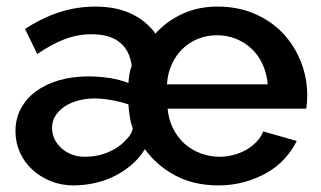

<svg xmlns="http://www.w3.org/2000/svg" viewBox="-20 -553 976 583"><path d="M203 10Q166 10 134 -3Q102 -16 78 -38Q54 -60 40.5 -90Q27 -120 27 -155Q27 -192 43 -222.5Q59 -253 88.5 -275Q118 -297 158.5 -309Q199 -321 248 -321Q281 -321 313 -316Q345 -311 370 -301Q371 -314 373 -327.5Q375 -341 380 -353Q374 -400 343.5 -424.5Q313 -449 258 -449Q216 -449 176.5 -434Q137 -419 93 -389L56 -465Q108 -499 160.5 -516Q213 -533 270 -533Q332 -533 378 -511.5Q424 -490 452 -451Q485 -488 533 -510.5Q581 -533 640 -533Q703 -533 753.5 -511Q804 -489 839 -452Q874 -415 893.5 -366Q913 -317 913 -262Q913 -253 912 -241.5Q911 -230 910 -223H489Q492 -190 505.5 -163Q519 -136 540 -117Q561 -98 589 -87.5Q617 -77 646 -77Q668 -77 689 -82.5Q710 -88 727.5 -98Q745 -108 759 -122.5Q773 -137 779 -154L881 -125Q867 -96 844 -71Q821 -46 790.5 -28.5Q760 -11 722.5 -0.5Q685 10 643 10Q569 10 512.5 -20Q456 -50 420 -100Q402 -71 376.5 -50Q351 -29 322 -15.5Q293 -2 262 4Q231 10 203 10ZM237 -77Q276 -77 309 -91Q342 -105 362 -128Q371 -136 376.5 -145.5Q382 -155 383 -164Q377 -179 374 -199.5Q371 -220 370 -236Q346 -244 319 -249Q292 -254 267 -254Q239 -254 215 -247Q191 -240 174.5 -228.5Q158 -217 148 -201Q138 -185 138 -165Q138 -146 146 -130Q154 -114 167 -102.5Q180 -91 198 -84Q216 -77 237 -77ZM793 -297Q790 -330 777.5 -357.5Q765 -385 744.5 -404.5Q724 -424 697 -435Q670 -446 639 -446Q608 -446 581 -435Q554 -424 534 -404.5Q514 -385 501.5 -357.5Q489 -330 487 -297Z"/></svg>

Font: Rising Sun SemiBold
Style: Regular
Weight: 600
Designer: Matt McInerney, Pablo Impallari, Rodrigo Fuenzalida (Raleway font), Stephen Hutchings (Greek), Cristiano Sobral (main ch
Foundry: The Rising Sun Project Authors
Version: Version 4.327; ttfautohint (v1.8.4.7-5d5b-dirty)